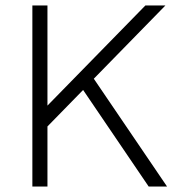

<svg xmlns="http://www.w3.org/2000/svg" viewBox="-20 -680 650 700"><path d="M583 -660 322 -393 589 0H522L283 -352L153 -219V0H98V-660H153V-295L510 -660Z"/></svg>

Font: Human Sans Light
Style: Regular
Weight: 300
Designer: Tim Radville
Foundry: Continuum
Version: Version 1.000;FEAKit 1.0